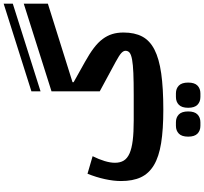

<svg xmlns="http://www.w3.org/2000/svg" viewBox="-53 -849 1117 1051"><g transform="rotate(-90 505.5 -323.5)"><path d="M431 12Q322 12 247.5 0Q173 -12 127 -39.5Q81 -67 60.5 -111Q40 -155 40 -220Q40 -260 50.5 -308Q61 -356 80 -403L176 -375Q159 -341 149.5 -309.5Q140 -278 140 -253Q140 -224 152 -204.5Q164 -185 191 -173Q218 -161 262 -155.5Q306 -150 371 -150H511Q584 -150 631 -152Q678 -154 705 -159Q732 -164 742.5 -172.5Q753 -181 753 -195Q753 -206 741 -217.5Q729 -229 692 -249L531 -336V-600L1011 -752V-620L581 -485V-479L692 -417Q737 -392 768 -368.5Q799 -345 817.5 -320Q836 -295 844.5 -267.5Q853 -240 853 -206Q853 -145 831 -103.5Q809 -62 759.5 -36.5Q710 -11 629 0.5Q548 12 431 12ZM500 215Q474 215 457.5 199Q441 183 441 148Q441 113 457.5 97Q474 81 500 81H520Q546 81 562.5 97Q579 113 579 148Q579 183 562.5 199Q546 215 520 215ZM342 215Q316 215 299.5 199Q283 183 283 148Q283 113 299.5 97Q316 81 342 81H362Q388 81 404.5 97Q421 113 421 148Q421 183 404.5 199Q388 215 362 215ZM531 -710 1011 -862V-812L531 -660Z"/></g></svg>

Font: IBM Plex Sans Arabic
Style: Bold
Weight: 700
Designer: Mike Abbink, Paul van der Laan, Pieter van Rosmalen, Wael Morcos, Khajak Apelian
Foundry: Bold Monday
Version: Version 1.2